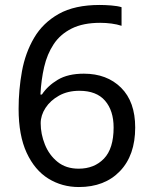

<svg xmlns="http://www.w3.org/2000/svg" viewBox="-20 -744 612 774"><path d="M55 -305Q55 -382 68.5 -456.5Q82 -531 117.5 -591.5Q153 -652 217 -688Q281 -724 382 -724Q403 -724 428.5 -722Q454 -720 470 -715V-640Q452 -646 429.5 -649Q407 -652 384 -652Q315 -652 269 -629Q223 -606 196.5 -566Q170 -526 158 -474Q146 -422 143 -363H149Q172 -398 213 -422.5Q254 -447 318 -447Q411 -447 468 -390.5Q525 -334 525 -230Q525 -118 463.5 -54Q402 10 298 10Q230 10 175 -24Q120 -58 87.5 -128Q55 -198 55 -305ZM297 -64Q360 -64 399 -104.5Q438 -145 438 -230Q438 -298 403.5 -338Q369 -378 300 -378Q253 -378 218 -358.5Q183 -339 163.5 -309Q144 -279 144 -247Q144 -204 161 -161.5Q178 -119 212 -91.5Q246 -64 297 -64Z"/></svg>

Font: Noto Sans Tifinagh Air
Style: Regular
Weight: 400
Designer: JamraPatel
Foundry: JamraPatel LLC
Version: Version 2.006; ttfautohint (v1.8.4.7-5d5b)